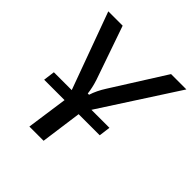

<svg xmlns="http://www.w3.org/2000/svg" viewBox="-185 -626 965 965"><g transform="rotate(45 297.5 -143.0)"><path d="M330 -78H458L450 -17H300L270 202H169L200 -17H55L63 -78H190L40 -488H142L241 -203Q255 -160 259 -123H268Q281 -164 308 -206L486 -488H595Z"/></g></svg>

Font: Exo 2.0 Medium
Style: Italic
Weight: 500
Italic angle: -8°
Designer: Natanael Gama
Version: Version 1.001;PS 001.001;hotconv 1.0.70;makeotf.lib2.5.58329